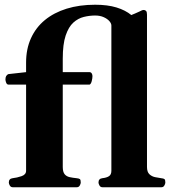

<svg xmlns="http://www.w3.org/2000/svg" viewBox="-20 -788 745 808"><path d="M33.7 0Q25.4 0 21.2 -7.3Q17.1 -14.6 17.1 -20Q17.1 -36.1 33.2 -38.1Q51.3 -40 70.6 -46.6Q89.8 -53.2 89.8 -69.3V-432.1H14.6Q8.8 -432.6 5.9 -440.2Q2.9 -447.8 2.9 -453.6Q2.9 -470.7 15.1 -476.1L89.8 -484.4V-524.9Q89.8 -582 110.4 -627.2Q130.9 -672.4 168.9 -703.6Q207 -734.9 260.5 -751.5Q314 -768.1 380.4 -768.1Q432.6 -768.1 470.2 -756.6Q507.8 -745.1 532.7 -724.6Q536.6 -726.6 539.3 -727.5Q542 -728.5 547.9 -731Q553.7 -733.4 566.4 -739.3Q571.3 -741.7 575.9 -743.9Q580.6 -746.1 584.5 -746.1Q590.3 -746.1 594.5 -742.2Q598.6 -738.3 598.6 -726.6V-85.4Q598.6 -64.5 608.6 -54.9Q618.7 -45.4 632.6 -42.5Q646.5 -39.6 658.2 -38.1Q668.5 -37.1 672.1 -34.2Q675.8 -31.2 675.8 -20Q675.8 -14.6 671.6 -7.3Q667.5 0 659.2 0H411.1Q402.8 0 398.7 -7.3Q394.5 -14.6 394.5 -20Q394.5 -36.1 410.6 -38.1Q428.7 -40 438.7 -46.6Q448.7 -53.2 448.7 -69.3V-680.7Q448.7 -689.5 440.2 -699.2Q431.6 -709 416.3 -715.8Q400.9 -722.7 380.4 -722.7Q356.9 -722.7 332.8 -716.8Q308.6 -710.9 288.6 -692.9Q268.6 -674.8 256.3 -638.4Q244.1 -602.1 244.1 -540.5V-484.4H357.4Q363.3 -483.9 366.2 -478.8Q369.1 -473.6 369.1 -467.8Q369.1 -458.5 366 -446.5Q362.8 -434.6 357.4 -432.1H244.1V-85.4Q244.1 -64.5 252 -54.9Q259.8 -45.4 273.2 -42.5Q286.6 -39.6 302.2 -38.1Q312.5 -37.1 316.2 -34.2Q319.8 -31.2 319.8 -20Q319.8 -14.6 315.7 -7.3Q311.5 0 303.2 0Z"/></svg>

Font: Gelasio
Style: Bold
Weight: 700
Designer: Eben Sorkin
Foundry: Eben Sorkin
Version: Version 1.008